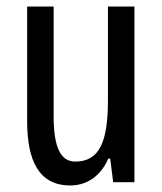

<svg xmlns="http://www.w3.org/2000/svg" viewBox="-20 -557 496 587"><path d="M391 -537H310V-251C310 -123 284 -63 210 -63C165 -63 144 -107 144 -202V-537H63V-187C63 -67 98 10 195 10C246 10 288 -19 311 -72H317L326 0H391Z"/></svg>

Font: Noto Sans Sinhala UI ExtraCondensed
Style: Regular
Weight: 400
Width: 2
Designer: Jelle Bosma - Monotype Design Team
Foundry: Monotype Imaging Inc.
Version: Version 2.006